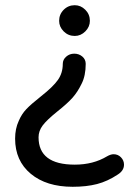

<svg xmlns="http://www.w3.org/2000/svg" viewBox="-20 -523 517 737"><path d="M207 -443Q207 -468 224.5 -485.5Q242 -503 267 -503Q290 -503 307.5 -485.5Q325 -468 325 -443Q325 -420 307.5 -402.5Q290 -385 267 -385Q242 -385 224.5 -402.5Q207 -420 207 -443ZM52 -59Q63 -85 81 -104Q99 -123 137 -153Q184 -190 202.5 -216.5Q221 -243 221 -278Q221 -294 234 -305.5Q247 -317 265 -317Q283 -317 296 -306Q309 -295 309 -278Q309 -232 293 -201Q278 -170 258.5 -148Q239 -126 200 -95Q159 -62 143.5 -41Q128 -20 128 4Q128 109 267 109Q338 109 391 77Q405 69 416 69Q433 69 444.5 81Q456 93 456 109Q456 132 432 147Q393 173 352.5 183.5Q312 194 259 194Q158 194 98 144Q38 94 38 9Q38 -29 52 -59Z"/></svg>

Font: 寒蝉全圆体
Style: Regular
Weight: 400
Designer: Warren2060
      Designed by Motoya company      

      [Varela Round]
      Joe Prince(Latin component); Avraham Cornf
Foundry: ChillType
Version: Version 3.200